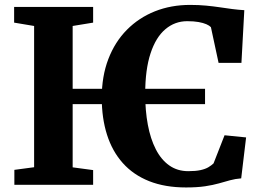

<svg xmlns="http://www.w3.org/2000/svg" viewBox="-20 -772 1096 802"><path d="M836.5 -401V-337H145.5V-401ZM122.5 -73.5V-663.5L39 -677.5V-743H369V-677.5L283.5 -663.5V-73L369 -61.5V0H40V-62.5ZM757 11Q669.5 11 603.2 -15.2Q537 -41.5 493 -90.8Q449 -140 427 -209.2Q405 -278.5 405 -363.5Q405 -453.5 432.5 -525.2Q460 -597 510 -647.5Q560 -698 627.2 -724.8Q694.5 -751.5 774 -751.5Q810.5 -751.5 841.2 -748.5Q872 -745.5 898.8 -741.5Q925.5 -737.5 950.5 -734.2Q975.5 -731 1000.5 -729.5L988.5 -509.5H893L861 -658.5Q855 -665 842 -670.8Q829 -676.5 809.2 -680Q789.5 -683.5 762 -683.5Q710.5 -683.5 670.8 -650Q631 -616.5 608.8 -549Q586.5 -481.5 586.5 -379.5Q586.5 -310 597.5 -251Q608.5 -192 630.8 -148.5Q653 -105 687 -81Q721 -57 766.5 -57Q797.5 -57 817.8 -61.5Q838 -66 850.5 -73.5Q863 -81 872 -89.5L918 -207L1008 -198L987.5 -27Q962.5 -25 940.8 -19Q919 -13 894.5 -6Q870 1 837 6Q804 11 757 11Z"/></svg>

Font: Merriweather 20pt ExtraBold
Style: Regular
Weight: 800
Version: Version 2.100